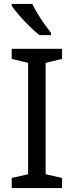

<svg xmlns="http://www.w3.org/2000/svg" viewBox="-20 -964 379 984"><path d="M298 0H40V-52L124 -71V-642L40 -662V-714H298V-662L214 -642V-71L298 -52ZM145 -944Q156 -922 172.5 -894.5Q189 -867 207.5 -841Q226 -815 241 -796V-784H182Q159 -802 130 -830.5Q101 -859 76.5 -887.5Q52 -916 40 -934V-944Z"/></svg>

Font: Noto Sans Shavian
Style: Regular
Weight: 400
Designer: Monotype Design Team
Foundry: Monotype Imaging Inc.
Version: Version 2.001; ttfautohint (v1.8.4.7-5d5b)